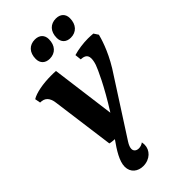

<svg xmlns="http://www.w3.org/2000/svg" viewBox="-279 -762 1053 1053"><g transform="rotate(-45 247.5 -236.0)"><path d="M213 -559C256 -559 285 -589 285 -639C285 -671 264 -692 229 -692C186 -692 157 -663 157 -613C157 -580 178 -559 213 -559ZM376 -559C419 -559 448 -589 448 -639C448 -671 427 -692 392 -692C349 -692 320 -663 320 -613C320 -580 341 -559 376 -559ZM159 220C212 220 247 183 247 142C247 136 246 129 245 122C235 130 222 134 211 134C191 134 179 123 179 107C179 96 184 82 195 65L417 -280C471 -368 491 -442 496 -462L479 -488C467 -489 452 -490 439 -490C402 -490 359 -484 326 -474L330 -437C347 -436 375 -433 375 -400C375 -389 373 -375 367 -357C358 -332 319 -243 238 -115L189 -488C176 -489 164 -489 151 -489C90 -489 29 -478 -1 -459L5 -427C41 -427 60 -408 66 -366L115 0C125 3 139 4 153 5C118 54 84 107 84 150C84 195 118 220 159 220Z"/></g></svg>

Font: Caladea
Style: Bold Italic
Weight: 700
Italic angle: -9°
Designer: Carolina Giovagnoli and Andres Torresi
Foundry: Carolina Giovagnoli & Andres Torresi
Version: Version 1.001;hotconv 1.0.109;makeotfexe 2.5.65596